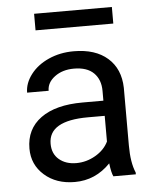

<svg xmlns="http://www.w3.org/2000/svg" viewBox="-52 -753 648 807"><g transform="rotate(-5 272.0 -349.5)"><path d="M394.5 0Q386.7 -15.6 381.8 -55.7Q318.8 9.8 231.4 9.8Q153.3 9.8 103.3 -34.4Q53.2 -78.6 53.2 -146.5Q53.2 -229 116 -274.7Q178.7 -320.3 292.5 -320.3H380.4V-361.8Q380.4 -409.2 352.1 -437.3Q323.7 -465.3 268.6 -465.3Q220.2 -465.3 187.5 -440.9Q154.8 -416.5 154.8 -381.8H64Q64 -421.4 92 -458.3Q120.1 -495.1 168.2 -516.6Q216.3 -538.1 273.9 -538.1Q365.2 -538.1 417 -492.4Q468.8 -446.8 470.7 -366.7V-123.5Q470.7 -50.8 489.3 -7.8V0ZM244.6 -68.8Q287.1 -68.8 325.2 -90.8Q363.3 -112.8 380.4 -147.9V-256.3H309.6Q143.6 -256.3 143.6 -159.2Q143.6 -116.7 171.9 -92.8Q200.2 -68.8 244.6 -68.8ZM450.2 -639.6H122.1V-709.5H450.2Z"/></g></svg>

Font: SteelSelectRoboto
Style: Roboto-Regular
Weight: 400
Designer: Google
Version: Version 2.137; 2017